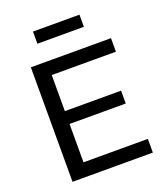

<svg xmlns="http://www.w3.org/2000/svg" viewBox="-151 -939 890 1040"><g transform="rotate(-20 294.0 -419.0)"><path d="M86 0V-660H178V0ZM133 0V-79H549V0ZM133 -300V-374H502V-300ZM133 -582V-660H548V-582ZM163 -768V-838H431V-768Z"/></g></svg>

Font: Bricolage Grotesque
Style: Regular
Weight: 400
Designer: Mathieu Triay
Foundry: Atelier Triay
Version: Version 1.001;gftools[0.9.33.dev8+g029e19f]